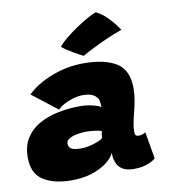

<svg xmlns="http://www.w3.org/2000/svg" viewBox="-86 -844 820 925"><g transform="rotate(-10 324.0 -381.0)"><path d="M190.5 7.5Q105.5 7.5 53 -25.2Q0.5 -58 0.5 -137.5Q0.5 -194 25.2 -232.5Q50 -271 91.8 -294Q133.5 -317 185.2 -327.2Q237 -337.5 291.5 -337.5Q322.5 -337.5 352.8 -330.2Q383 -323 392.5 -314.5Q392.5 -320 391.2 -335.5Q390 -351 384.5 -359Q375 -372.5 358.8 -380Q342.5 -387.5 312 -387.5Q290.5 -387.5 265.8 -380.2Q241 -373 220.5 -361.8Q200 -350.5 189.5 -338.5L66 -434.5Q113 -480.5 188.5 -509.2Q264 -538 344 -538Q446.5 -538 503.5 -502.8Q560.5 -467.5 560.5 -377Q560.5 -349 554.8 -317.2Q549 -285.5 541 -255.5Q535 -232.5 531 -211Q527 -189.5 527 -171Q527 -157.5 531.5 -153Q536 -148.5 544.5 -148.5Q556 -148.5 564.2 -151.2Q572.5 -154 579.5 -159L602 -27.5Q591.5 -17 564 -5.8Q536.5 5.5 495 5.5Q403 5.5 403 -89.5Q392 -65 362.5 -42.8Q333 -20.5 289.2 -6.5Q245.5 7.5 190.5 7.5ZM262.5 -136Q280.5 -136 302.2 -140.8Q324 -145.5 342.5 -152.8Q361 -160 369 -167.5Q369 -173 370.8 -184.2Q372.5 -195.5 374 -201Q366 -205 343 -208.2Q320 -211.5 298 -211.5Q277.5 -211.5 254.8 -207.2Q232 -203 216.2 -194Q200.5 -185 200.5 -170Q200.5 -153 214 -144.5Q227.5 -136 262.5 -136ZM445 -770Q474.5 -754.5 496.8 -732.2Q519 -710 533.2 -691Q547.5 -672 551.5 -665.5Q514 -652.5 472.8 -634Q431.5 -615.5 398.2 -598.5Q365 -581.5 351.5 -573Q347 -575 333 -582.5Q319 -590 302.2 -599.8Q285.5 -609.5 271 -619.2Q256.5 -629 251 -635.5Q265.5 -654 291.8 -675.2Q318 -696.5 347.8 -716.5Q377.5 -736.5 404 -751Q430.5 -765.5 445 -770Z"/></g></svg>

Font: Grandstander Black
Style: Italic
Weight: 900
Italic angle: -15°
Designer: Tyler Finck
Foundry: Etcetera Type Co
Version: Version 1.200; ttfautohint (v1.8.3)